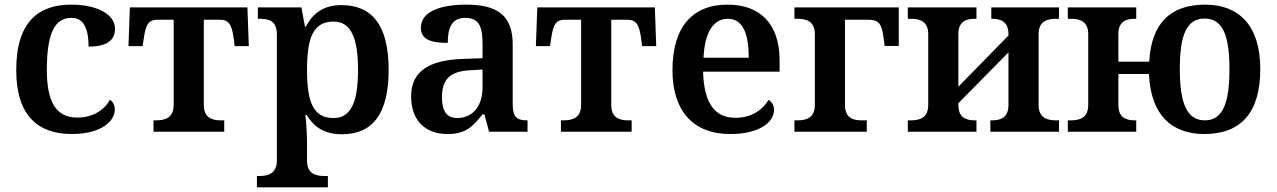

<svg xmlns="http://www.w3.org/2000/svg" viewBox="-20 -568 5505 828"><path d="M290 10C417 10 475 -46 475 -95C475 -113 468 -129 454 -138C431 -94 380 -61 314 -61C221 -61 182 -129 182 -267C182 -441 224 -491 289 -491C346 -491 362 -434 362 -367C449 -367 476 -400 476 -444C476 -507 398 -548 287 -548C153 -548 50 -481 50 -266C50 -64 149 10 290 10Z M642 0H947V-49H932C893 -49 859 -61 859 -116V-483H926C966 -483 979 -465 988 -402L992 -369H1053L1047 -536H540L534 -369H595L600 -402C609 -465 621 -483 662 -483H729V-116C729 -61 694 -49 653 -49H642Z M1088 240H1394V191H1379C1344 191 1304 183 1304 125V46C1304 19 1301 -39 1297 -72H1303C1332 -22 1378 11 1454 11C1585 11 1656 -74 1656 -267C1656 -460 1584 -546 1452 -546C1374 -546 1328 -509 1299 -453H1295L1280 -536H1092V-487H1101C1141 -487 1174 -478 1174 -418V124C1174 183 1133 191 1098 191H1088ZM1419 -59C1330 -59 1304 -129 1304 -267C1304 -404 1330 -475 1419 -475C1494 -475 1524 -403 1524 -267C1524 -129 1494 -59 1419 -59Z M1909 10C1988 10 2018 -21 2061 -75H2069L2089 0H2255V-49H2252C2207 -49 2191 -65 2191 -120V-377C2191 -502 2124 -548 1991 -548C1883 -548 1795 -520 1795 -448C1795 -400 1834 -383 1911 -383C1911 -445 1926 -491 1987 -491C2052 -491 2061 -443 2061 -374V-317L1978 -314C1827 -309 1753 -259 1753 -152C1753 -42 1821 10 1909 10ZM1952 -59C1907 -59 1886 -89 1886 -147C1886 -222 1916 -261 2009 -265L2061 -268V-191C2061 -110 2018 -59 1952 -59Z M2399 0H2704V-49H2689C2650 -49 2616 -61 2616 -116V-483H2683C2723 -483 2736 -465 2745 -402L2749 -369H2810L2804 -536H2297L2291 -369H2352L2357 -402C2366 -465 2378 -483 2419 -483H2486V-116C2486 -61 2451 -49 2410 -49H2399Z M3129 10C3258 10 3318 -43 3318 -94C3318 -114 3308 -130 3294 -137C3270 -95 3221 -60 3152 -60C3064 -60 3016 -120 3012 -259H3342V-308C3342 -466 3257 -548 3118 -548C2966 -548 2880 -452 2880 -265C2880 -91 2968 10 3129 10ZM3014 -319C3019 -428 3056 -487 3119 -487C3184 -487 3209 -422 3209 -319Z M3406 0H3718V-49H3696C3662 -49 3624 -57 3624 -115V-483H3720C3766 -483 3781 -472 3790 -409L3795 -370H3856V-536H3406V-487H3419C3453 -487 3494 -479 3494 -421V-115C3494 -57 3453 -49 3419 -49H3406Z M3895 0H4191V-49H4185C4151 -49 4113 -57 4113 -115V-123L4329 -342V-115C4329 -57 4290 -49 4257 -49H4251V0H4547V-49H4534C4500 -49 4459 -57 4459 -115V-421C4459 -479 4500 -487 4534 -487H4547V-536H4255V-487H4257C4290 -487 4329 -479 4329 -421V-415L4113 -194V-421C4113 -479 4151 -487 4185 -487H4191V-536H3895V-487H3908C3942 -487 3983 -479 3983 -421V-115C3983 -57 3942 -49 3908 -49H3895Z M5174 10C5331 10 5415 -82 5415 -270C5415 -457 5324 -548 5177 -548C5027 -548 4945 -467 4936 -302H4803V-421C4803 -479 4841 -487 4875 -487H4880V-536H4585V-487H4598C4632 -487 4673 -479 4673 -421V-115C4673 -57 4632 -49 4598 -49H4585V0H4880V-49H4875C4841 -49 4803 -57 4803 -115V-249H4935C4942 -74 5031 10 5174 10ZM5176 -49C5097 -49 5068 -125 5068 -270C5068 -415 5096 -488 5175 -488C5253 -488 5282 -415 5282 -270C5282 -125 5254 -49 5176 -49Z"/></svg>

Font: Noto Serif Semi
Style: Regular
Weight: 600
Designer: Monotype Design Team
Foundry: Monotype Imaging Inc.
Version: Version 1.002